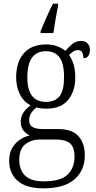

<svg xmlns="http://www.w3.org/2000/svg" viewBox="-20 -786 524 1046"><path d="M216 240Q123 240 76.5 199.5Q30 159 30 89Q30 48 46.5 20Q63 -8 88.5 -25Q114 -42 142 -48Q123 -57 108 -74.5Q93 -92 93 -123Q93 -152 109 -174.5Q125 -197 147 -212Q108 -232 88 -273Q68 -314 68 -364Q68 -448 110 -496Q152 -544 233 -544Q266 -544 293 -533.5Q320 -523 336 -509Q349 -524 370.5 -543.5Q392 -563 421 -563Q446 -563 458 -548.5Q470 -534 470 -514Q470 -495 461.5 -482Q453 -469 434 -469Q434 -489 427.5 -501Q421 -513 406 -513Q391 -513 380 -506Q369 -499 356 -486Q371 -466 380.5 -436.5Q390 -407 390 -364Q390 -289 351 -241.5Q312 -194 233 -194Q222 -194 204.5 -195.5Q187 -197 179 -201Q163 -189 151 -172Q139 -155 139 -130Q139 -105 157.5 -94Q176 -83 211 -83H296Q373 -83 407.5 -44Q442 -5 442 59Q442 142 386 191Q330 240 216 240ZM230 -231Q281 -231 305 -262.5Q329 -294 329 -365Q329 -439 304.5 -473Q280 -507 229 -507Q181 -507 155 -472.5Q129 -438 129 -364Q129 -231 230 -231ZM218 202Q311 202 348.5 165Q386 128 386 68Q386 15 361 -5.5Q336 -26 284 -26H198Q153 -26 119 -1Q85 24 85 86Q85 118 97.5 144.5Q110 171 139 186.5Q168 202 218 202ZM201 -616Q209 -637 221 -664Q233 -691 245.5 -718.5Q258 -746 269 -766H296V-753Q289 -719 282.5 -680.5Q276 -642 271 -606H201Z"/></svg>

Font: Noto Serif Ethiopic SemiCondensed Light
Style: Regular
Weight: 300
Width: 4
Designer: Monotype Design Team
Foundry: Monotype Imaging Inc.
Version: Version 2.102; ttfautohint (v1.8.4.7-5d5b)